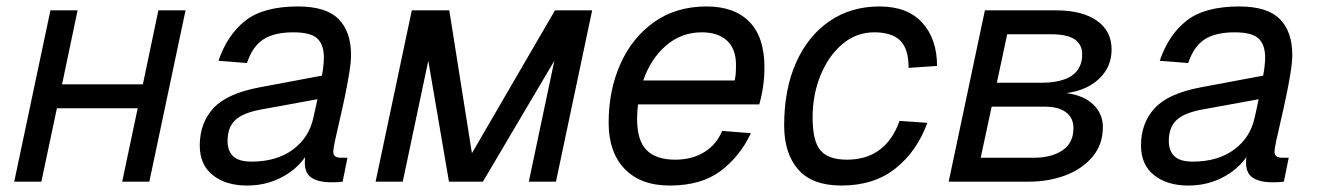

<svg xmlns="http://www.w3.org/2000/svg" viewBox="-20 -562 4074 594"><path d="M24 0 136 -530H220L172 -301H422L470 -530H554L442 0H358L406 -227H156L108 0Z M923 -58Q923 -67 924 -76Q897 -37 849.5 -12.5Q802 12 744 12Q679 12 638.5 -20Q598 -52 598 -112Q598 -181 640 -227Q682 -273 784 -292L976 -328Q979 -344 980.5 -359Q982 -374 982 -384Q982 -424 961.5 -443Q941 -462 888 -462Q828 -462 794.5 -440Q761 -418 744 -367L656 -374Q683 -454 739 -498Q795 -542 902 -542Q989 -542 1027.5 -503Q1066 -464 1066 -392Q1066 -370 1060.5 -336Q1055 -302 1047 -263.5Q1039 -225 1030.5 -189Q1022 -153 1016.5 -127Q1011 -101 1011 -93Q1011 -74 1034 -74H1055L1040 0Q1026 2 1006 2Q965 2 944 -12Q923 -26 923 -58ZM684 -126Q684 -95 701.5 -78.5Q719 -62 758 -62Q836 -62 886.5 -99.5Q937 -137 950 -200Q952 -210 955.5 -224.5Q959 -239 962 -255L792 -224Q734 -214 709 -191.5Q684 -169 684 -126Z M1142 0 1254 -530H1370L1440 -88L1697 -530H1812L1700 0H1616L1695 -374L1474 0H1369L1305 -374L1226 0Z M2052 12Q1962 12 1912.5 -39.5Q1863 -91 1863 -182Q1863 -283 1899.5 -364.5Q1936 -446 2004 -494Q2072 -542 2166 -542Q2252 -542 2298.5 -494.5Q2345 -447 2345 -354Q2345 -295 2329 -239H1954Q1951 -217 1951 -194Q1951 -127 1980.5 -97.5Q2010 -68 2069 -68Q2121 -68 2159 -91.5Q2197 -115 2214 -157L2303 -150Q2270 -79 2210 -33.5Q2150 12 2052 12ZM2151 -462Q2088 -462 2040.5 -421Q1993 -380 1970 -313H2253Q2255 -322 2256 -333Q2257 -344 2257 -361Q2257 -411 2229 -436.5Q2201 -462 2151 -462Z M2583 12Q2493 12 2449.5 -37.5Q2406 -87 2406 -174Q2406 -285 2442.5 -367.5Q2479 -450 2545.5 -496Q2612 -542 2701 -542Q2788 -542 2833.5 -491.5Q2879 -441 2879 -358L2791 -352Q2791 -411 2765 -436.5Q2739 -462 2685 -462Q2629 -462 2586 -425.5Q2543 -389 2518.5 -329Q2494 -269 2494 -198Q2494 -125 2518.5 -96.5Q2543 -68 2600 -68Q2720 -68 2763 -188L2849 -182Q2817 -94 2750.5 -41Q2684 12 2583 12Z M2915 0 3027 -530H3247Q3328 -530 3373.5 -498Q3419 -466 3419 -409Q3419 -355 3380.5 -318.5Q3342 -282 3279 -274Q3333 -267 3362.5 -238.5Q3392 -210 3392 -169Q3392 -115 3360 -77Q3328 -39 3276 -19.5Q3224 0 3164 0ZM3064 -306H3200Q3328 -306 3328 -394Q3328 -424 3305 -440Q3282 -456 3232 -456H3096ZM3014 -74H3179Q3232 -74 3266.5 -96.5Q3301 -119 3301 -166Q3301 -197 3278 -214.5Q3255 -232 3213 -232H3048Z M3835 -58Q3835 -67 3836 -76Q3809 -37 3761.5 -12.5Q3714 12 3656 12Q3591 12 3550.5 -20Q3510 -52 3510 -112Q3510 -181 3552 -227Q3594 -273 3696 -292L3888 -328Q3891 -344 3892.5 -359Q3894 -374 3894 -384Q3894 -424 3873.5 -443Q3853 -462 3800 -462Q3740 -462 3706.5 -440Q3673 -418 3656 -367L3568 -374Q3595 -454 3651 -498Q3707 -542 3814 -542Q3901 -542 3939.5 -503Q3978 -464 3978 -392Q3978 -370 3972.5 -336Q3967 -302 3959 -263.5Q3951 -225 3942.5 -189Q3934 -153 3928.5 -127Q3923 -101 3923 -93Q3923 -74 3946 -74H3967L3952 0Q3938 2 3918 2Q3877 2 3856 -12Q3835 -26 3835 -58ZM3596 -126Q3596 -95 3613.5 -78.5Q3631 -62 3670 -62Q3748 -62 3798.5 -99.5Q3849 -137 3862 -200Q3864 -210 3867.5 -224.5Q3871 -239 3874 -255L3704 -224Q3646 -214 3621 -191.5Q3596 -169 3596 -126Z"/></svg>

Font: Geist Regular
Style: Italic
Weight: 400
Italic angle: -12°
Designer: Basement.studio, Andrés Briganti, Mateo Zaragoza
Foundry: Basement.studio, Vercel, Andrés Briganti, Guido Ferreyra, Mateo Zaragoza
Version: Version 1.500; ttfautohint (v1.8.4.7-5d5b)